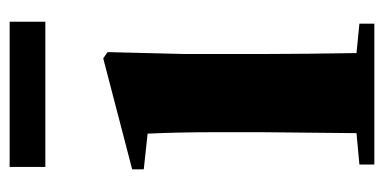

<svg xmlns="http://www.w3.org/2000/svg" viewBox="-219 -577 796 398"><g transform="rotate(-90 179.0 -378.0)"><path d="M32 -682H333V-756H32ZM101 0H329V-31L268 -37C267 -95 266 -182 266 -238V-392L270 -553L257 -562L27 -502V-478L101 -470C103 -423 104 -384 104 -318V-238L102 -37L37 -31V0Z"/></g></svg>

Font: Source Han Serif KR Heavy
Style: Regular
Weight: 900
Designer: Ryoko NISHIZUKA 西塚涼子 (kana & ideographs); Frank Grießhammer (Latin, Greek & Cyrillic); Wenlong ZHANG 张文龙 (bopomofo); San
Foundry: Adobe
Version: Version 2.001;hotconv 1.1.0;makeotfexe 2.6.0